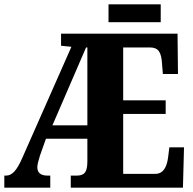

<svg xmlns="http://www.w3.org/2000/svg" viewBox="-20 -870 894 890"><path d="M0 -56H8Q29 -56 46.5 -75Q64 -94 82 -135L311 -653L263 -658V-714H803L805 -527H735L731 -575Q729 -615 716.5 -632.5Q704 -650 676 -650H551V-405H748V-342H551V-64H700Q749 -64 759 -139L765 -187H833L828 0H308V-56H336Q363 -56 374 -70.5Q385 -85 385 -122V-227H193L165 -148Q153 -110 153 -95Q153 -56 201 -56H213V0H0ZM385 -289V-650H379L223 -289ZM483 -850H725V-767H483Z"/></svg>

Font: Noto Serif CondBlack
Style: Regular
Weight: 900
Width: 3
Designer: Monotype Design Team
Foundry: Monotype Imaging Inc.
Version: Version 1.001